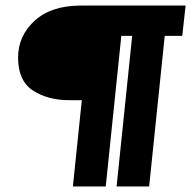

<svg xmlns="http://www.w3.org/2000/svg" viewBox="-20 -670 687 690"><path d="M647 -650 635 -541H572L516 0H399L455 -541H416L360 0H242L274 -310H229Q151 -310 98 -345Q45 -380 45 -463Q45 -541 104.5 -595.5Q164 -650 271 -650Z"/></svg>

Font: Zilla Slab
Style: Bold Italic
Weight: 700
Italic angle: -6°
Designer: Typotheque.com
Foundry: Typotheque type foundry
Version: Version 1.1; 2017; ttfautohint (v1.6)